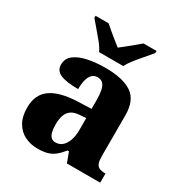

<svg xmlns="http://www.w3.org/2000/svg" viewBox="-180 -895 974 1034"><g transform="rotate(30 307.0 -378.0)"><path d="M200 10Q157 10 121 -8Q85 -26 64 -62.5Q43 -99 43 -154Q43 -236 98.5 -275Q154 -314 265 -318L347 -321V-375Q347 -410 342 -434.5Q337 -459 325 -472Q313 -485 291 -485Q270 -485 257 -472Q244 -459 237.5 -435Q231 -411 231 -377Q158 -377 121.5 -392.5Q85 -408 85 -446Q85 -484 114.5 -506.5Q144 -529 193 -539.5Q242 -550 301 -550Q412 -550 467 -512.5Q522 -475 522 -382V-128Q522 -101 527.5 -85.5Q533 -70 546.5 -63.5Q560 -57 582 -57H586V0H379L356 -62H347Q325 -35 305.5 -19.5Q286 -4 261.5 3Q237 10 200 10ZM268 -67Q293 -67 310.5 -82.5Q328 -98 337.5 -126Q347 -154 347 -191V-264L310 -261Q276 -259 257 -246Q238 -233 229.5 -209.5Q221 -186 221 -151Q221 -124 226 -105Q231 -86 241.5 -76.5Q252 -67 268 -67ZM229 -606Q219 -629 197.5 -655.5Q176 -682 153.5 -708Q131 -734 115 -753V-766H196Q208 -756 227.5 -739Q247 -722 268 -705.5Q289 -689 304 -677Q319 -689 340 -705.5Q361 -722 381 -739Q401 -756 413 -766H494V-753Q479 -734 456 -708Q433 -682 412 -655.5Q391 -629 380 -606Z"/></g></svg>

Font: Noto Serif Thai ExtraBold
Style: Regular
Weight: 800
Version: Version 2.001